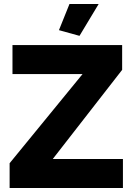

<svg xmlns="http://www.w3.org/2000/svg" viewBox="-20 -934 665 954"><path d="M375 -755.9 272.9 -784.2 325.2 -914.1H470.2ZM27.8 -123 390.1 -565.9H42V-710H586.9V-586.9L242.2 -144H590.8V0H27.8Z"/></svg>

Font: Raleway-v4020 ExtraBold
Style: Regular
Weight: 800
Designer: Matt McInerney, Pablo Impallari, Rodrigo Fuenzalida
Foundry: Matt McInerney, Pablo Impallari, Rodrigo Fuenzalida
Version: Version 4.020;PS 004.020;hotconv 1.0.88;makeotf.lib2.5.64775